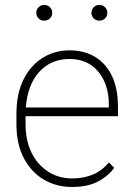

<svg xmlns="http://www.w3.org/2000/svg" viewBox="-20 -740 537 770"><path d="M157.2 -657.2Q143.6 -657.2 134.5 -666.3Q125.5 -675.3 125.5 -688.5Q125.5 -701.7 134.5 -710.9Q143.6 -720.2 157.2 -720.2Q171.4 -720.2 180.4 -710.9Q189.5 -701.7 189.5 -688.5Q189.5 -675.3 180.4 -666.3Q171.4 -657.2 157.2 -657.2ZM378.4 -657.2Q364.7 -657.2 355.7 -666.3Q346.7 -675.3 346.7 -688.5Q346.7 -701.7 355.7 -710.9Q364.7 -720.2 378.4 -720.2Q392.1 -720.2 401.4 -710.9Q410.6 -701.7 410.6 -688.5Q410.6 -675.3 401.4 -666.3Q392.1 -657.2 378.4 -657.2ZM453.1 -273.9H82.5V-241.7Q82.5 -175.8 106.9 -127Q131.3 -78.1 173.6 -51.3Q215.8 -24.4 269.5 -24.4Q313 -24.4 349.9 -38.8Q386.7 -53.2 417 -88.4L438 -66.9Q413.6 -33.2 372.3 -11.7Q331.1 9.8 268.6 9.8Q205.6 9.8 155.3 -20Q105 -49.8 75.4 -106.2Q45.9 -162.6 45.9 -241.7V-282.7Q45.9 -364.7 74.7 -421.9Q103.5 -479 151.9 -508.5Q200.2 -538.1 258.8 -538.1Q317.4 -538.1 361.1 -512Q404.8 -485.8 429 -435.3Q453.1 -384.8 453.1 -311.5ZM258.8 -503.4Q184.6 -503.4 137.7 -452.1Q90.8 -400.9 83.5 -309.1H416.5V-319.8Q416.5 -401.4 374.3 -452.4Q332 -503.4 258.8 -503.4Z"/></svg>

Font: Robert Sans ExtraLight
Style: Regular
Weight: 250
Designer: Christian Robertson (extended by Adam Twardoch)
Foundry: Google
Version: Version 12.135;April 2, 2019;FontCreator 11.5.0.2425 64-bit;